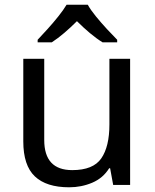

<svg xmlns="http://www.w3.org/2000/svg" viewBox="-20 -786 658 816"><path d="M533 -536V0H461L448 -71H444Q418 -29 372 -9.5Q326 10 274 10Q177 10 128 -36.5Q79 -83 79 -185V-536H168V-191Q168 -63 287 -63Q376 -63 410.5 -113Q445 -163 445 -257V-536ZM353 -766Q365 -744 387.5 -716.5Q410 -689 434.5 -662.5Q459 -636 478 -617V-606H416Q390 -622 362 -645.5Q334 -669 307 -696Q280 -669 253 -646Q226 -623 200 -606H140V-617Q159 -637 182.5 -663Q206 -689 228 -716.5Q250 -744 263 -766Z"/></svg>

Font: Noto Sans Chorasmian
Style: Regular
Weight: 400
Designer: Federico Parra Barrios
Foundry: Google LLC
Version: Version 1.004; ttfautohint (v1.8.4.7-5d5b)